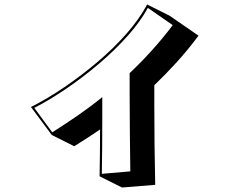

<svg xmlns="http://www.w3.org/2000/svg" viewBox="-20 -728 1040 856"><path d="M424 58Q425 9 425.5 -44.5Q426 -98 426 -151Q399 -132 370 -113.5Q341 -95 311 -76L211 -126L118 -251Q190 -287 266.5 -339Q343 -391 415 -452Q487 -513 544.5 -578.5Q602 -644 636 -708L736 -658L865 -569Q819 -507 769.5 -452.5Q720 -398 668 -348V-256Q668 -175 669 -80.5Q670 14 672 96L524 108ZM561 36Q560 -40 559 -131.5Q558 -223 558 -304V-402Q611 -452 659.5 -506Q708 -560 750 -616L639 -693Q607 -633 550 -569Q493 -505 422 -444.5Q351 -384 276 -333Q201 -282 133 -247L213 -138Q270 -174 326.5 -213Q383 -252 436 -295V-203Q436 -139 435.5 -73Q435 -7 434 47Z"/></svg>

Font: Rampart One
Style: Regular
Weight: 400
Designer: Fontworks Inc.
Foundry: Fontworks Inc.
Version: Version 1.100